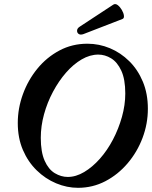

<svg xmlns="http://www.w3.org/2000/svg" viewBox="-20 -885 727 918"><path d="M353 13Q300 13 248.5 -8.5Q197 -30 155.5 -70.5Q114 -111 89.5 -168Q65 -225 65 -297Q65 -367 89.5 -434.5Q114 -502 158.5 -556.5Q203 -611 264 -643.5Q325 -676 398 -676Q454 -676 505.5 -654.5Q557 -633 598 -592.5Q639 -552 663 -494.5Q687 -437 687 -365Q687 -293 661.5 -225.5Q636 -158 590 -104Q544 -50 483.5 -18.5Q423 13 353 13ZM304 -39Q343 -39 382.5 -62.5Q422 -86 457.5 -126Q493 -166 520 -217.5Q547 -269 563 -326Q579 -383 579 -438Q579 -506 560 -547Q541 -588 511.5 -606Q482 -624 450 -624Q410 -624 370.5 -601Q331 -578 296 -538Q261 -498 233.5 -446.5Q206 -395 190.5 -338.5Q175 -282 175 -226Q175 -158 193.5 -116.5Q212 -75 242 -57Q272 -39 304 -39ZM379 -722Q365 -717 356.5 -722.5Q348 -728 348.5 -739Q349 -750 362 -758L522 -863Q532 -869 543 -860.5Q554 -852 562.5 -837.5Q571 -823 572.5 -810Q574 -797 565 -794Z"/></svg>

Font: Junicode
Style: Bold Italic
Weight: 700
Italic angle: -11°
Designer: Peter S. Baker
Version: Version 2.100; ttfautohint (v1.8.4)